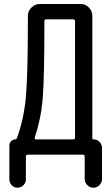

<svg xmlns="http://www.w3.org/2000/svg" viewBox="-20 -750 540 931"><path d="M148.4 -83Q146.5 -74.2 154.3 -74.2H335Q343.8 -74.2 343.8 -83V-647.5Q343.8 -656.2 335 -656.2H204.1Q195.3 -656.2 195.3 -646.5Q195.3 -368.2 187 -270.5Q178.7 -172.9 148.4 -83ZM25.4 120.1V-43.9Q25.4 -56.6 33.7 -65.4Q42 -74.2 54.7 -74.2Q59.6 -74.2 61.5 -79.1Q94.7 -168.9 105 -274.4Q115.2 -379.9 115.2 -656.2V-672.9Q115.2 -696.3 132.3 -713.4Q149.4 -730.5 171.9 -730.5H371.1Q394.5 -730.5 411.1 -713.4Q427.7 -696.3 427.7 -672.9V-81.1Q427.7 -74.2 433.6 -74.2Q450.2 -74.2 462.4 -62Q474.6 -49.8 474.6 -33.2V118.2Q474.6 134.8 462.4 147.5Q450.2 160.2 433.1 160.2Q416 160.2 403.3 147.5Q390.6 134.8 390.6 118.2V8.8Q390.6 0 381.8 0H114.3Q105.5 0 105.5 8.8V120.1Q105.5 135.7 93.8 147.9Q82 160.2 64.9 160.2Q47.9 160.2 36.6 147.9Q25.4 135.7 25.4 120.1Z"/></svg>

Font: Rounded Mgen+ 1m regular
Style: Regular
Weight: 400
Designer: [Source Han Sans]
Ryoko NISHIZUKA  (kana & ideographs); Paul D. Hunt (Latin, Greek & Cyrillic); Wenlong ZHANG  (bopomofo
Version: Version 1.059.20150602